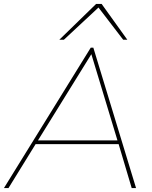

<svg xmlns="http://www.w3.org/2000/svg" viewBox="-48 -951 768 971"><path d="M-28 0 411 -710H424L640 0H618L552 -222H132L-5 0ZM144 -241H546L414 -677ZM252 -750 438 -931H466L596 -750H575L450 -913L275 -750Z"/></svg>

Font: Georama Extended Thin
Style: Italic
Weight: 100
Width: 7
Italic angle: -9°
Designer: Jean-Baptiste Levee
Foundry: Production Type
Version: Version 1.000